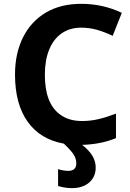

<svg xmlns="http://www.w3.org/2000/svg" viewBox="-20 -744 677 999"><path d="M282.2 223.6V135.7Q292 139.6 307.1 142.3Q322.3 145 335 145Q377 145 377 106Q377 79.6 361.3 57.1Q345.7 34.7 312 3.4Q189.5 -18.6 123.8 -110.8Q58.1 -203.1 58.1 -356Q58.1 -466.3 99.9 -549.8Q141.6 -633.3 219.7 -679.2Q296.4 -724.1 402.8 -724.1Q515.1 -724.1 613.8 -677.2L566.4 -557.6Q522.9 -578.1 483.6 -589.1Q444.3 -600.1 402.3 -600.1Q343.8 -600.1 301.3 -570.8Q258.8 -541.5 236.1 -486.3Q213.4 -431.2 213.4 -355Q213.4 -207 291 -149.4Q336.4 -114.3 407.2 -114.3Q450.7 -114.3 493.2 -124.3Q535.6 -134.3 583.5 -152.8V-25.4Q506.3 6.8 407.2 9.8Q443.8 38.1 460.9 67.1Q478 96.2 478 128.4Q478 160.2 462.6 184.3Q447.3 208.5 419.4 221.7Q391.6 234.9 356 234.9Q317.4 234.9 282.2 223.6Z"/></svg>

Font: Viking Open Sans
Style: Bold
Weight: 700
Foundry: Ascender Corporation
Version: Version 2.001